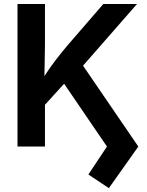

<svg xmlns="http://www.w3.org/2000/svg" viewBox="-20 -748 751 980"><path d="M171.9 -171.9V-301.3Q194.3 -340.8 216.6 -374.5Q238.8 -408.2 264.6 -441.9Q290.5 -475.6 322.8 -514.2L507.3 -727.5H679.2L371.6 -376L360.8 -379.4ZM69.3 0V-727.5H209.5V-520.5L206.5 -339.8L209.5 -271.5V0ZM535.6 212.4 431.2 142.6 525.9 0 297.4 -335 385.3 -439.9 686 0Z"/></svg>

Font: Inter Cardless
Style: Bold
Weight: 700
Designer: Rasmus Andersson
Foundry: rsms
Version: Version 4.001;git-9221beed3